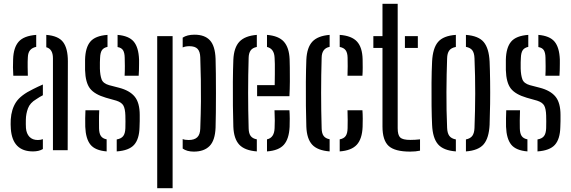

<svg xmlns="http://www.w3.org/2000/svg" viewBox="-20 -790 3005 1010"><path d="M50 -391.5Q48.5 -412.5 48.2 -435.2Q48 -458 49 -478.5Q51 -539.5 78 -570.5Q105 -601.5 170.5 -606.5V-543.5Q150.5 -539.5 139 -526.8Q127.5 -514 126.5 -489Q125 -467 125.5 -436.5Q126 -406 126.5 -391.5ZM258.5 0V-483.5Q258.5 -532 223.5 -541.5V-606.5Q287.5 -601.5 312.2 -568.2Q337 -535 337 -468L336 0ZM37 -111.5Q36 -124 36 -136.2Q36 -148.5 36.5 -161.5Q40 -215.5 64.5 -252.8Q89 -290 154.5 -321.5Q166 -327.5 179 -333.5Q192 -339.5 205.5 -345.5V-289Q197.5 -285 188.8 -279.8Q180 -274.5 170.5 -268Q138 -249 127.2 -220.2Q116.5 -191.5 116 -160.5Q115.5 -147 115.8 -136.8Q116 -126.5 116.5 -116.5Q119 -87 135 -70.2Q151 -53.5 179 -53.5Q194 -53.5 205.5 -58V-6Q185 6.5 153.5 6.5Q46 6.5 37 -111.5Z M594 6.5V-56.5Q617.5 -60.5 628 -74Q638.5 -87.5 639.5 -115.5Q640 -137.5 640 -150.5Q640 -163.5 639.5 -182.5Q638.5 -217.5 629.2 -234.5Q620 -251.5 592 -260.5L537 -276Q477.5 -293.5 453.5 -324.5Q429.5 -355.5 427.5 -421.5Q427 -452.5 427.5 -476Q429 -540 455.2 -571Q481.5 -602 545.5 -606.5V-543.5Q525 -539 516.2 -526Q507.5 -513 506.5 -486Q506 -477 505.5 -462Q505 -447 505.5 -429.5Q506.5 -394 514.5 -372.5Q522.5 -351 554 -342L606 -328.5Q662 -314 688.5 -281.8Q715 -249.5 715 -185Q715 -167 715 -153.2Q715 -139.5 714 -121Q712.5 -58.5 685.5 -28.2Q658.5 2 594 6.5ZM635.5 -391.5Q637 -416 636.8 -443Q636.5 -470 636 -486.5Q635.5 -512.5 627.2 -525.8Q619 -539 598.5 -542.5V-606.5Q658 -601.5 683.5 -571.2Q709 -541 711.5 -477Q711.5 -469.5 711.5 -453.8Q711.5 -438 711 -420.8Q710.5 -403.5 709.5 -391.5ZM428.5 -123Q428 -146.5 428.2 -167.2Q428.5 -188 429.5 -210H502Q500.5 -179 500.8 -155.8Q501 -132.5 501 -115Q501.5 -88 510.8 -74.5Q520 -61 541 -57V6.5Q480.5 1.5 455.8 -29.2Q431 -60 428.5 -123Z M941 -58.5Q952.5 -53.5 972.5 -53.5Q1002 -53.5 1017.2 -67.5Q1032.5 -81.5 1033.5 -113.5Q1036.5 -196 1037 -256.5Q1037.5 -317 1036.5 -371Q1035.5 -425 1033.5 -488.5Q1032.5 -519 1019.2 -533Q1006 -547 976 -547Q956.5 -547 941 -540.5V-592Q964.5 -607.5 1003 -607.5Q1057 -607.5 1084.2 -578Q1111.5 -548.5 1114 -481Q1115 -450.5 1115.5 -402.2Q1116 -354 1116 -300.5Q1116 -247 1115.5 -198.8Q1115 -150.5 1114 -119Q1111.5 -51.5 1082.5 -22Q1053.5 7.5 999.5 7.5Q963.5 7.5 941 -8.5ZM807 200V-600H888V200Z M1207.5 -123Q1206 -170.5 1205.2 -233.2Q1204.5 -296 1205 -360.2Q1205.5 -424.5 1207.5 -476Q1210.5 -540 1239.5 -570.8Q1268.5 -601.5 1331 -606.5V-543Q1308 -538.5 1298.2 -524.2Q1288.5 -510 1288 -486Q1282.5 -305 1288 -115Q1288.5 -88 1298.8 -74.5Q1309 -61 1331 -57V6.5Q1267 1.5 1238.5 -29.2Q1210 -60 1207.5 -123ZM1332.5 -284V-342H1425Q1425.5 -371 1425.8 -400.5Q1426 -430 1425.8 -453.2Q1425.5 -476.5 1424.5 -486Q1422.5 -534 1384.5 -543V-606.5Q1446 -601.5 1473.5 -570.5Q1501 -539.5 1503.5 -478.5Q1504 -467 1504.5 -434.8Q1505 -402.5 1504.8 -361.8Q1504.5 -321 1502.5 -284ZM1384.5 6.5V-57Q1422.5 -65 1424.5 -115.5Q1425.5 -130.5 1425.5 -156Q1425.5 -181.5 1424 -210H1502.5Q1504 -193 1504.2 -166Q1504.5 -139 1503.5 -123Q1500.5 -59.5 1473.5 -28.8Q1446.5 2 1384.5 6.5Z M1591.5 -123Q1590 -170.5 1589.2 -233.2Q1588.5 -296 1589 -360.2Q1589.5 -424.5 1591.5 -476Q1594.5 -540 1623 -570.8Q1651.5 -601.5 1714 -606.5V-543.5Q1672.5 -535.5 1672 -486Q1666.5 -304.5 1672 -115Q1672.5 -88.5 1682.5 -75Q1692.5 -61.5 1714 -57.5V6.5Q1650 1.5 1622 -29.2Q1594 -60 1591.5 -123ZM1808 -391.5Q1809 -415.5 1809 -441Q1809 -466.5 1808.5 -486.5Q1808 -512.5 1798.2 -525.8Q1788.5 -539 1767 -543V-606.5Q1829.5 -602 1857.8 -571.5Q1886 -541 1887.5 -478.5Q1888 -458 1888 -434.5Q1888 -411 1886.5 -391.5ZM1767 6.5V-57Q1789 -61 1798.5 -74.8Q1808 -88.5 1808.5 -115.5Q1809 -136.5 1809 -158.5Q1809 -180.5 1808 -210H1886.5Q1888 -192 1888.2 -166.2Q1888.5 -140.5 1887.5 -123Q1885 -59.5 1857 -28.8Q1829 2 1767 6.5Z M1944 -538V-600H1992V-770H2072V-115.5Q2072 -79.5 2085.2 -66.8Q2098.5 -54 2138.5 -54Q2154 -54 2164.5 -54.8Q2175 -55.5 2189.5 -57V2.5Q2167.5 7.5 2137.5 7.5Q2057 7.5 2024.5 -22.2Q1992 -52 1992 -124.5V-538ZM2110 -538V-600H2178V-538Z M2253 -133Q2251 -174 2250.2 -233.2Q2249.5 -292.5 2250 -354.5Q2250.5 -416.5 2253 -466.5Q2256.5 -536.5 2284.2 -569.2Q2312 -602 2378 -606.5V-543Q2353.5 -538.5 2343 -524Q2332.5 -509.5 2332 -482.5Q2329 -402.5 2328.5 -306.5Q2328 -210.5 2332 -118Q2333 -90 2343.5 -75.5Q2354 -61 2378 -56.5V6.5Q2312 1.5 2284 -31.2Q2256 -64 2253 -133ZM2431 6.5V-56.5Q2455 -61.5 2465 -76Q2475 -90.5 2476 -116.5Q2479.5 -207 2479.8 -298.2Q2480 -389.5 2476 -484Q2475 -511 2464.8 -525Q2454.5 -539 2431 -543.5V-606.5Q2497.5 -601.5 2524.8 -568.5Q2552 -535.5 2555.5 -466.5Q2557.5 -421 2558.2 -362.5Q2559 -304 2558.2 -244Q2557.5 -184 2555.5 -133Q2552 -64 2524.5 -31.2Q2497 1.5 2431 6.5Z M2807.5 6.5V-56.5Q2831 -60.5 2841.5 -74Q2852 -87.5 2853 -115.5Q2853.5 -137.5 2853.5 -150.5Q2853.5 -163.5 2853 -182.5Q2852 -217.5 2842.8 -234.5Q2833.5 -251.5 2805.5 -260.5L2750.5 -276Q2691 -293.5 2667 -324.5Q2643 -355.5 2641 -421.5Q2640.5 -452.5 2641 -476Q2642.5 -540 2668.8 -571Q2695 -602 2759 -606.5V-543.5Q2738.5 -539 2729.8 -526Q2721 -513 2720 -486Q2719.5 -477 2719 -462Q2718.5 -447 2719 -429.5Q2720 -394 2728 -372.5Q2736 -351 2767.5 -342L2819.5 -328.5Q2875.5 -314 2902 -281.8Q2928.5 -249.5 2928.5 -185Q2928.5 -167 2928.5 -153.2Q2928.5 -139.5 2927.5 -121Q2926 -58.5 2899 -28.2Q2872 2 2807.5 6.5ZM2849 -391.5Q2850.5 -416 2850.2 -443Q2850 -470 2849.5 -486.5Q2849 -512.5 2840.8 -525.8Q2832.5 -539 2812 -542.5V-606.5Q2871.5 -601.5 2897 -571.2Q2922.5 -541 2925 -477Q2925 -469.5 2925 -453.8Q2925 -438 2924.5 -420.8Q2924 -403.5 2923 -391.5ZM2642 -123Q2641.5 -146.5 2641.8 -167.2Q2642 -188 2643 -210H2715.5Q2714 -179 2714.2 -155.8Q2714.5 -132.5 2714.5 -115Q2715 -88 2724.2 -74.5Q2733.5 -61 2754.5 -57V6.5Q2694 1.5 2669.2 -29.2Q2644.5 -60 2642 -123Z"/></svg>

Font: Big Shoulders Stencil Text
Style: Regular
Weight: 400
Designer: Patric King
Foundry: XO Type Co
Version: Version 1.000